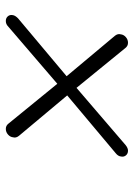

<svg xmlns="http://www.w3.org/2000/svg" viewBox="80 -682 460 660"><g transform="rotate(-90 310.0 -352.0)"><path d="M577 -520 378 -353 517 -187Q525 -177 522 -167Q521 -157 512.5 -149.5Q504 -142 493 -142Q482 -142 475 -151L338 -319L141 -150Q131 -142 122 -142Q112 -142 106 -149Q100 -156 102 -166Q103 -176 113 -184L312 -351L173 -517Q165 -527 168 -537Q169 -547 177.5 -554.5Q186 -562 197 -562Q208 -562 215 -553L352 -385L549 -554Q557 -562 568 -562Q578 -562 584 -555Q590 -548 588 -538Q587 -530 577 -520Z"/></g></svg>

Font: Quicksand
Style: Italic
Weight: 400
Italic angle: -12°
Designer: Andrew Paglinawan
Foundry: Andrew Paglinawan
Version: 1.002